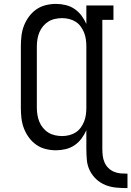

<svg xmlns="http://www.w3.org/2000/svg" viewBox="-20 -763 674 985"><path d="M634 202Q606 202 577 199.5Q548 197 521.5 186.5Q495 176 474 156.5Q453 137 440.5 111.5Q428 86 425.5 57Q423 28 423 0V-95Q413 -72 398 -52Q383 -32 362.5 -18Q342 -4 317 2Q292 8 267 8Q241 8 214.5 1.5Q188 -5 166 -20.5Q144 -36 128 -58Q112 -80 102.5 -105Q93 -130 90 -156.5Q87 -183 87 -210V-525Q87 -552 90 -578.5Q93 -605 102.5 -630Q112 -655 128 -677Q144 -699 166 -714.5Q188 -730 214.5 -736.5Q241 -743 267 -743Q292 -743 317 -737Q342 -731 362.5 -717Q383 -703 398 -683Q413 -663 423 -640V-735H562V-661H505V0Q505 18 507 35.5Q509 53 516 69.5Q523 86 535.5 98.5Q548 111 564.5 118Q581 125 598.5 126.5Q616 128 634 128ZM299 -65Q317 -65 335 -69.5Q353 -74 368 -83.5Q383 -93 394 -108Q405 -123 411.5 -139.5Q418 -156 420.5 -174Q423 -192 423 -210V-525Q423 -543 420.5 -561Q418 -579 411.5 -595.5Q405 -612 394 -627Q383 -642 368 -651.5Q353 -661 335 -665.5Q317 -670 299 -670Q281 -670 262.5 -666Q244 -662 228.5 -652.5Q213 -643 201 -628.5Q189 -614 182 -597Q175 -580 172 -561.5Q169 -543 169 -525V-210Q169 -192 172 -173.5Q175 -155 182 -138Q189 -121 201 -106.5Q213 -92 228.5 -82.5Q244 -73 262.5 -69Q281 -65 299 -65Z"/></svg>

Font: Iosevka Curly Slab Extended
Style: Regular
Weight: 400
Width: 7
Monospace: yes
Designer: Belleve Invis
Foundry: Belleve Invis
Version: Version 11.1.0; ttfautohint (v1.8.3)